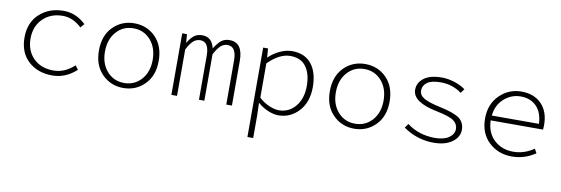

<svg xmlns="http://www.w3.org/2000/svg" viewBox="-53 -874 4306 1474"><g transform="rotate(10 2100.0 -137.5)"><path d="M347 12Q232 12 159.5 -55Q87 -122 87 -239Q87 -356 162 -424Q237 -492 349 -492Q445 -492 522 -419L496 -389Q427 -453 350 -453Q254 -453 194 -393.5Q134 -334 134 -239Q134 -144 193 -85.5Q252 -27 349 -27Q437 -27 511 -96L534 -65Q450 12 347 12Z M667 -239Q667 -356 734 -424Q801 -492 900 -492Q999 -492 1066 -424Q1133 -356 1133 -239Q1133 -124 1065.5 -56Q998 12 900 12Q802 12 734.5 -56Q667 -124 667 -239ZM1086 -239Q1086 -334 1033.5 -393.5Q981 -453 900 -453Q819 -453 766.5 -393.5Q714 -334 714 -239Q714 -145 766.5 -86Q819 -27 900 -27Q981 -27 1033.5 -86Q1086 -145 1086 -239Z M1274 0V-480H1311L1316 -415H1318Q1341 -454 1366 -473Q1391 -492 1429 -492Q1505 -492 1524 -407Q1553 -452 1578.5 -472Q1604 -492 1642 -492Q1746 -492 1746 -348V0H1702V-343Q1702 -452 1633 -452Q1602 -452 1579 -430.5Q1556 -409 1531 -362V0H1489V-343Q1489 -452 1421 -452Q1389 -452 1365.5 -430.5Q1342 -409 1318 -362V0Z M1905 217V-480H1943L1948 -411H1950Q1987 -447 2035.5 -469.5Q2084 -492 2129 -492Q2229 -492 2281 -426.5Q2333 -361 2333 -247Q2333 -129 2267.5 -58.5Q2202 12 2108 12Q2072 12 2028 -6.5Q1984 -25 1949 -56H1947L1950 42V217ZM2106 -27Q2185 -27 2235.5 -88.5Q2286 -150 2286 -247Q2286 -341 2246 -397Q2206 -453 2122 -453Q2038 -453 1950 -365V-98Q1989 -62 2031.5 -44.5Q2074 -27 2106 -27Z M2467 -239Q2467 -356 2534 -424Q2601 -492 2700 -492Q2799 -492 2866 -424Q2933 -356 2933 -239Q2933 -124 2865.5 -56Q2798 12 2700 12Q2602 12 2534.5 -56Q2467 -124 2467 -239ZM2886 -239Q2886 -334 2833.5 -393.5Q2781 -453 2700 -453Q2619 -453 2566.5 -393.5Q2514 -334 2514 -239Q2514 -145 2566.5 -86Q2619 -27 2700 -27Q2781 -27 2833.5 -86Q2886 -145 2886 -239Z M3319 12Q3190 12 3082 -64L3105 -96Q3197 -26 3323 -26Q3393 -26 3432 -53.5Q3471 -81 3471 -121Q3471 -159 3438.5 -184Q3406 -209 3302 -230Q3110 -268 3110 -364Q3110 -420 3158 -456Q3206 -492 3298 -492Q3345 -492 3396 -475.5Q3447 -459 3482 -433L3458 -401Q3387 -454 3295 -454Q3222 -454 3189 -429.5Q3156 -405 3156 -367Q3156 -330 3193 -308Q3230 -286 3314 -268Q3434 -243 3475.5 -211Q3517 -179 3517 -123Q3517 -66 3463.5 -27Q3410 12 3319 12Z M3930 12Q3822 12 3749.5 -56.5Q3677 -125 3677 -240Q3677 -353 3748 -422.5Q3819 -492 3917 -492Q4016 -492 4074 -432.5Q4132 -373 4132 -270Q4132 -245 4130 -233H3722Q3725 -136 3785 -81Q3845 -26 3933 -26Q4019 -26 4094 -78L4112 -45Q4027 12 3930 12ZM3918 -454Q3846 -454 3789.5 -404.5Q3733 -355 3724 -271H4092Q4087 -361 4040.5 -407.5Q3994 -454 3918 -454Z"/></g></svg>

Font: TypoPRO Source Code Pro
Style: Regular
Weight: 300
Monospace: yes
Designer: Paul D. Hunt, Teo Tuominen
Foundry: Adobe Systems Incorporated
Version: Version 2.010;PS 1.0;hotconv 1.0.84;makeotf.lib2.5.63406